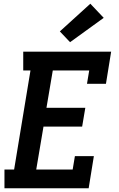

<svg xmlns="http://www.w3.org/2000/svg" viewBox="-20 -1013 640 1033"><path d="M4 0V-101H56L144 -634H105V-735H578L550 -562H448L460 -634H264L230 -433H439L422 -332H214L175 -101H371L383 -173H485L457 0ZM357 -786 302 -844 466 -993 538 -917Z"/></svg>

Font: Iosevka Slab Extended Oblique
Style: Bold
Weight: 700
Width: 7
Italic angle: -9°
Monospace: yes
Designer: Belleve Invis
Foundry: Belleve Invis
Version: Version 11.1.1; ttfautohint (v1.8.3)